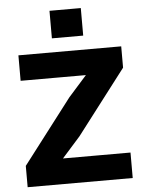

<svg xmlns="http://www.w3.org/2000/svg" viewBox="-60 -966 771 1014"><g transform="rotate(-5 325.0 -459.0)"><path d="M45 0V-113L306 -454L403 -563H251H57V-698H602V-585L341 -244L244 -135H396H602V0ZM241 -772V-918H407V-772Z"/></g></svg>

Font: Azeret Mono Thin
Style: Regular
Weight: 100
Designer: Martin Vácha
Foundry: Displaay
Version: Version 1.002